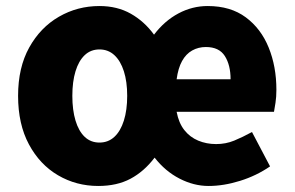

<svg xmlns="http://www.w3.org/2000/svg" viewBox="-20 -603 978 637"><path d="M306 14Q233 14 172.5 -21.5Q112 -57 76 -124Q40 -191 40 -285Q40 -379 77 -445.5Q114 -512 175.5 -547.5Q237 -583 310 -583Q369 -583 414 -557.5Q459 -532 491 -488Q526 -534 572 -558.5Q618 -583 669 -583Q745 -583 795.5 -545.5Q846 -508 871.5 -445Q897 -382 897 -305Q897 -281 894 -262Q891 -243 889 -232H566Q573 -195 591.5 -171.5Q610 -148 637.5 -136.5Q665 -125 697 -125Q729 -125 757 -136.5Q785 -148 816 -165L876 -51Q831 -20 776.5 -3Q722 14 672 14Q623 14 575.5 -10.5Q528 -35 493 -80Q458 -34 413 -10Q368 14 306 14ZM310 -130Q339 -130 359.5 -149Q380 -168 391 -203Q402 -238 402 -285Q402 -332 391 -366.5Q380 -401 359.5 -420Q339 -439 310 -439Q281 -439 261 -420Q241 -401 230.5 -366.5Q220 -332 220 -285Q220 -238 230.5 -203Q241 -168 261 -149Q281 -130 310 -130ZM566 -340H745Q745 -387 726 -417Q707 -447 663 -447Q638 -447 617.5 -435.5Q597 -424 584 -400.5Q571 -377 566 -340Z"/></svg>

Font: Noto Sans HK Thin Black
Style: Regular
Weight: 900
Version: Version 2.004-H2;hotconv 1.0.118;makeotfexe 2.5.65603